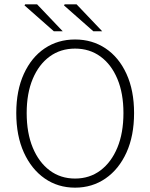

<svg xmlns="http://www.w3.org/2000/svg" viewBox="-20 -853 692 885"><path d="M326 12Q247 12 186 -30.5Q125 -73 90 -150Q55 -227 55 -332Q55 -436 90 -512.5Q125 -589 186 -630Q247 -671 326 -671Q405 -671 466.5 -630Q528 -589 563 -512.5Q598 -436 598 -332Q598 -227 563 -150Q528 -73 466.5 -30.5Q405 12 326 12ZM326 -30Q393 -30 443 -67.5Q493 -105 521 -172.5Q549 -240 549 -332Q549 -423 521 -489.5Q493 -556 443 -592.5Q393 -629 326 -629Q259 -629 209 -592.5Q159 -556 131 -489.5Q103 -423 103 -332Q103 -240 131 -172.5Q159 -105 209 -67.5Q259 -30 326 -30ZM228 -709 93 -828 96 -833H151L269 -709ZM410 -709 275 -828 278 -833H333L451 -709Z"/></svg>

Font: Source Sans 3 ExtraLight Light
Style: Regular
Weight: 300
Version: Version 3.052;hotconv 1.1.0;makeotfexe 2.6.0